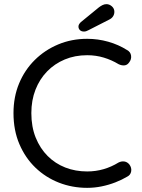

<svg xmlns="http://www.w3.org/2000/svg" viewBox="-20 -895 685 925"><path d="M592 -654Q609 -645 611.5 -627Q614 -609 602 -594Q593 -581 579 -580Q565 -579 551 -586Q518 -606 480 -617.5Q442 -629 400 -629Q341 -629 292 -608.5Q243 -588 207 -551Q171 -514 151 -463Q131 -412 131 -350Q131 -284 152 -232Q173 -180 209.5 -143.5Q246 -107 294.5 -88Q343 -69 400 -69Q441 -69 479 -80Q517 -91 551 -112Q565 -119 579 -117Q593 -115 603 -103Q615 -87 612 -69.5Q609 -52 593 -44Q568 -29 536 -16.5Q504 -4 469.5 3Q435 10 400 10Q328 10 264 -15Q200 -40 151 -87Q102 -134 73.5 -200.5Q45 -267 45 -350Q45 -428 72 -493Q99 -558 147.5 -606Q196 -654 260.5 -681Q325 -708 400 -708Q452 -708 501.5 -694Q551 -680 592 -654ZM385 -743Q372 -743 365 -750Q358 -757 358 -767Q358 -773 361 -778Q364 -783 369 -788L457 -860Q465 -866 474 -870.5Q483 -875 493 -875Q507 -875 519 -864.5Q531 -854 531 -838Q531 -826 524.5 -816Q518 -806 505 -800L407 -750Q402 -747 396 -745Q390 -743 385 -743Z"/></svg>

Font: Quicksand Light Medium
Style: Regular
Weight: 500
Version: Version 3.006